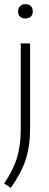

<svg xmlns="http://www.w3.org/2000/svg" viewBox="-32 -697 235 925"><path d="M55 -642Q55 -658 64.5 -667.5Q74 -677 90 -677Q107 -677 116.5 -667.5Q126 -658 126 -642Q126 -626 116.5 -617Q107 -608 90 -608Q74 -608 64.5 -617Q55 -626 55 -642ZM68 -75V-488H113V-80Q113 8 91.5 73Q70 138 20 208L-12 187Q31 124 49.5 64.5Q68 5 68 -75Z"/></svg>

Font: KaputaLibre
Style: Regular
Weight: 400
Designer: Multiple designers
Foundry: Textual
Version: Version 2.900